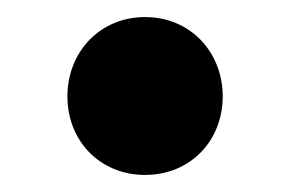

<svg xmlns="http://www.w3.org/2000/svg" viewBox="-20 -194 340 225"><path d="M150 11C203 11 241 -29 241 -81C241 -133 203 -174 150 -174C97 -174 59 -133 59 -81C59 -29 97 11 150 11Z"/></svg>

Font: MV Cash
Style: Bold
Weight: 700
Designer: Rodrigo Fuenzalida
Foundry: fragTYPE
Version: Version 1.100;Glyphs 3.1.2 (3151)